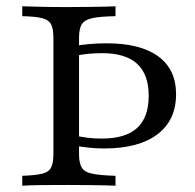

<svg xmlns="http://www.w3.org/2000/svg" viewBox="-20 -591 620 611"><path d="M50.8 0V-31.5Q93.5 -33.1 114.5 -38.3Q135.5 -43.5 142.7 -58.1Q150 -72.6 150 -100.8V-470.2Q150 -499.2 142.7 -513.3Q135.5 -527.4 114.5 -533.1Q93.5 -538.7 50.8 -539.5V-571Q75 -570.2 110.5 -569.4Q146 -568.5 193.5 -568.5Q230.6 -568.5 260.5 -569Q290.3 -569.4 312.5 -569.8Q334.7 -570.2 347.6 -571V-539.5Q297.6 -538.7 273 -533.1Q248.4 -527.4 239.9 -513.3Q231.5 -499.2 231.5 -470.2V-100.8Q231.5 -72.6 239.9 -58.1Q248.4 -43.5 273 -38.3Q297.6 -33.1 347.6 -31.5V0Q334.7 -0.8 312.5 -1.2Q290.3 -1.6 260.5 -2Q230.6 -2.4 193.5 -2.4Q146 -2.4 110.5 -2Q75 -1.6 50.8 0ZM311.3 -118.5Q286.3 -118.5 263.7 -121Q241.1 -123.4 217.7 -127.4V-158.9Q237.1 -155.6 258.1 -152.8Q279 -150 304 -150Q379.8 -150 416.5 -183.9Q453.2 -217.7 453.2 -286.3Q453.2 -354 416.5 -387.9Q379.8 -421.8 304.8 -421.8Q283.9 -421.8 261.3 -419.8Q238.7 -417.7 218.5 -412.9V-444.4Q236.3 -448.4 264.1 -450.8Q291.9 -453.2 319.4 -453.2Q426.6 -453.2 483.5 -411.7Q540.3 -370.2 540.3 -291.1Q540.3 -208.1 480.6 -163.3Q421 -118.5 311.3 -118.5Z"/></svg>

Font: Playfair 12pt
Style: Regular
Weight: 400
Designer: Claus Eggers Sørensen
Foundry: Claus Eggers Sørensen
Version: Version 2.000;gftools[0.9.28]